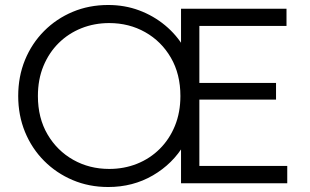

<svg xmlns="http://www.w3.org/2000/svg" viewBox="-20 -735 1244 770"><path d="M414 15Q337 15 271.5 -12.8Q206 -40.5 156.8 -90Q107.5 -139.5 80.2 -206Q53 -272.5 53 -350Q53 -428 80.2 -494.5Q107.5 -561 156.8 -610.5Q206 -660 271.5 -687.5Q337 -715 414 -715Q480 -715 537.8 -693.5Q595.5 -672 642 -633.5Q688.5 -595 719 -543L706 -526.5V-700H1129V-631H779.5V-402.5H1087V-335.5H779.5V-69.5H1132V0H706V-172.5L719 -156Q673 -78 593 -31.5Q513 15 414 15ZM418 -57.5Q477.5 -57.5 529.5 -78.2Q581.5 -99 620.5 -137.8Q659.5 -176.5 681.5 -230.2Q703.5 -284 703.5 -350Q703.5 -438 665.2 -503.8Q627 -569.5 562.2 -606Q497.5 -642.5 418 -642.5Q358.5 -642.5 306.5 -621.8Q254.5 -601 215.5 -562.5Q176.5 -524 154.2 -470.2Q132 -416.5 132 -350Q132 -262 170.5 -196.2Q209 -130.5 273.8 -94Q338.5 -57.5 418 -57.5Z"/></svg>

Font: Geologica Cursive ExtraLight
Style: Regular
Weight: 250
Designer: Sindre Bremnes, Frode Helland
Foundry: Monokrom Skriftforlag AS
Version: Version 1.010;gftools[0.9.28]